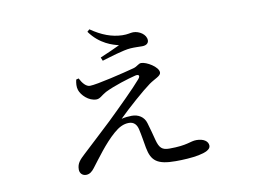

<svg xmlns="http://www.w3.org/2000/svg" viewBox="-71 -697 1143 853"><g transform="rotate(-10 500.0 -270.5)"><path d="M657 51C721.4 51 815.7 43.2 815.7 9.5C815.7 -11.5 794.6 -25.3 762.5 -25.3C734.1 -25.3 721.4 -8.9 638.3 -8.9C605.6 -8.9 593.8 -20.6 584 -56.7C577.9 -80.8 569.3 -112.9 561.9 -137.3C553.6 -166.4 528.3 -181.5 498.8 -181.5C485.4 -181.5 467.1 -179.9 452.4 -176.1C494 -217.5 569.8 -284.1 602.5 -307.4C628.5 -325.9 656 -333.4 656 -349.3C656 -375.1 604.2 -405.1 580.5 -405.1C567.7 -405.1 561.5 -393.2 543.1 -388.2C498 -376 370.4 -344.8 339.3 -344.8C322.4 -344.8 306.8 -362.7 295.2 -385.8L283.8 -382.8C280.2 -366.7 278.5 -350.8 283.4 -335.7C291.4 -311.7 322.3 -280.2 357.3 -280.2C373.6 -280.2 383 -293.7 404.5 -305.6C445.8 -326.3 513.7 -346.9 543.9 -354.3C560.8 -358.9 567.9 -351.3 555.8 -336.9C525 -300.6 453 -229.8 396.2 -174.8C357.8 -137.9 295.6 -81.6 263.8 -51.4C241.7 -30.7 225.6 -16.2 225.6 12.8C225.6 31 238.4 41.9 253.9 41.9C269.9 41.9 281.2 32.6 292.3 18C321.1 -19 364.2 -80.4 411.3 -121.1C434.5 -141.4 456.1 -152.5 480.3 -152.5C503.8 -152.5 515.8 -137.4 520.6 -115.9C526.8 -88.9 531.5 -56.9 536.3 -30.6C547.8 29.9 573.1 51 657 51ZM408.1 -460.2 414.5 -444.7C447 -454.3 512.5 -475.4 545.1 -477.5C565.4 -478.9 579.6 -477.6 598.3 -477.6C619.2 -477.6 627.6 -488.3 627.6 -499.4C627.6 -526.3 596.2 -545.8 569.2 -545.8C556.7 -545.8 544.8 -540.3 519.6 -541.1C473 -542.7 429.2 -558.5 380 -592.5L369.6 -583.1C413.5 -521.7 471.3 -506.6 497.5 -500.1C475.2 -489.3 439.3 -473.3 408.1 -460.2Z"/></g></svg>

Font: Source Han Serif CN VF
Style: Regular
Weight: 250
Designer: Ryoko NISHIZUKA 西塚涼子 (kana & ideographs); Frank Grießhammer (Latin, Greek & Cyrillic); Wenlong ZHANG 张文龙 (bopomofo); San
Foundry: Adobe
Version: Version 2.002;hotconv 1.1.0;makeotfexe 2.6.0